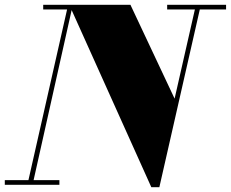

<svg xmlns="http://www.w3.org/2000/svg" viewBox="-60 -770 962 800"><path d="M-40 -19.5H58.5L219.5 -730.5H120V-750H483.5L667.5 -359L752 -730.5H636.5V-750H882V-730.5H772.5L604 10H570.5L238.5 -728L80 -19.5H187.5V0H-40Z"/></svg>

Font: Bodoni* 11pt Fatface
Style: Italic
Weight: 900
Italic angle: -13°
Version: Version 2.3